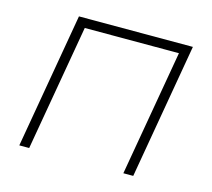

<svg xmlns="http://www.w3.org/2000/svg" viewBox="-81 -617 788 713"><g transform="rotate(15 313.0 -260.0)"><path d="M49 0H87L171 -484H533L449 0H487L577 -520H139Z"/></g></svg>

Font: Fixel Display ExtraLight
Style: Italic
Weight: 200
Italic angle: -10°
Designer: AlfaBravo + MacPaw
Foundry: Kyrylo Tkachov, Marchela Mozhyna, Serhii Makarenko, Maria Weinstein, Zakhar Kryvoshyya
Version: Version 1.210;Glyphs 3.2 (3217)